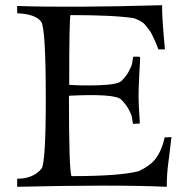

<svg xmlns="http://www.w3.org/2000/svg" viewBox="-20 -716 705 738"><path d="M639 -189Q636 -162 632 -129.5Q628 -97 626 -82Q624 -67 622.5 -45Q621 -23 621 2Q423 -7 46 2V-29Q107 -29 139 -67Q156 -86 156 -337Q156 -609 138 -633Q116 -662 46 -665V-693Q253 -686 603 -696Q602 -652 614 -526H589Q582 -545 575 -560.5Q568 -576 562.5 -586.5Q557 -597 549 -606.5Q541 -616 538 -620.5Q535 -625 526.5 -630.5Q518 -636 516.5 -637Q515 -638 505 -642L495 -646Q420 -658 251 -658Q246 -645 246 -390Q294 -386 363.5 -388.5Q433 -391 447 -405Q466 -424 476 -443.5Q486 -463 487.5 -470Q489 -477 492 -498Q513 -499 518 -497Q519 -489 518 -478Q517 -467 515.5 -432.5Q514 -398 513 -373Q512 -344 513.5 -311Q515 -278 516.5 -260Q518 -242 517 -241L491 -240Q488 -261 486.5 -268.5Q485 -276 475 -295Q465 -314 446 -333Q423 -357 245 -348Q245 -58 255 -39Q440 -39 513 -58Q555 -78 574 -101Q601 -133 613 -188Z"/></svg>

Font: GFS Artemisia
Style: Regular
Weight: 400
Designer: Takis Katsoulidis and George D. Matthiopoulos
Foundry: Takis Katsoulidis and George D. Matthiopoulos
Version: Version 1.0